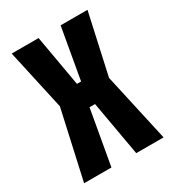

<svg xmlns="http://www.w3.org/2000/svg" viewBox="-143 -642 653 724"><g transform="rotate(-30 184.0 -280.0)"><path d="M11 0 77 -297 19 -560H136L175 -338H193L232 -560H349L291 -297L357 0H238L196 -238H172L130 0Z"/></g></svg>

Font: Tektur Condensed Medium
Style: Regular
Weight: 500
Width: 3
Designer: Adam Jagosz
Foundry: Adam Jagosz
Version: Version 1.005;gftools[0.9.30]